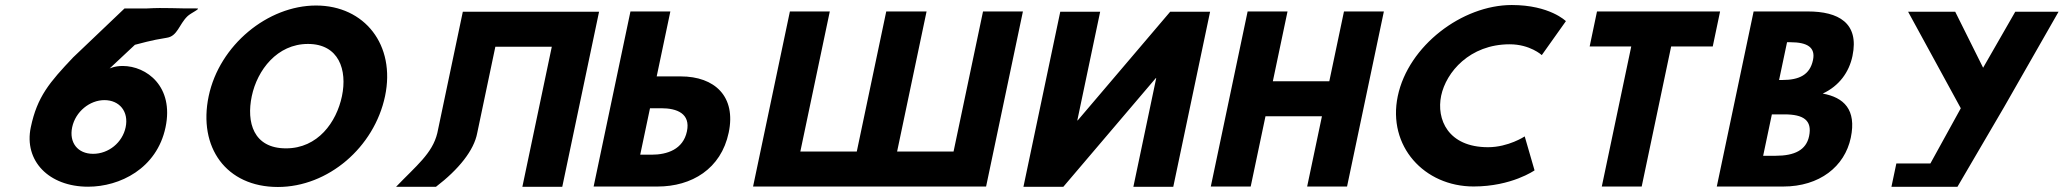

<svg xmlns="http://www.w3.org/2000/svg" viewBox="-20 -749 8265 769"><path d="M730.6 -683.7C744.5 -697.3 786.7 -715.3 768.6 -715.2C691.1 -714.3 640.3 -719.4 568.9 -715.2H478.8L272.6 -518.8C178.6 -419.4 129.2 -362.4 103.3 -239.2C75.1 -104.9 175.6 -1.2 332.9 -1.2C459.5 -1.2 608.2 -73.4 643 -239.2C677.4 -402.4 567.2 -484.8 471.1 -484.8C438.8 -484.8 418.9 -474.6 418.9 -474.6L520.4 -569.6C541.8 -574.7 581.8 -587.4 648.8 -597.9C690.7 -604.4 697.4 -651.4 730.6 -683.7ZM269 -239.2C282.3 -302.1 339.5 -348 398.2 -348C458.5 -348 496.5 -302.1 483.2 -239.2C470.4 -178 415 -132.9 353 -132.9C290.9 -132.9 256.2 -178 269 -239.2Z M815.8 -363.9C772.8 -159.1 885.6 -0.1 1093 -0.1C1294.4 -0.1 1479.1 -159.1 1522.2 -363.9C1565.3 -568.8 1440.4 -726.9 1245.8 -726.9C1052.8 -726.9 858.9 -568.8 815.8 -363.9ZM988.4 -363.9C1010.4 -468.5 1090.2 -573 1213.4 -573C1337.5 -573 1371.6 -468.5 1349.6 -363.9C1327.7 -259.4 1253 -154.8 1125.5 -154.8C994.6 -154.8 966.4 -259.4 988.4 -363.9Z M1891.3 -215.9 1964 -561.9H2190.1L2072.2 -0.9H2232L2379.4 -702.1H2219.6H1993.5H1833.7L1731.5 -215.9C1711.8 -134.3 1647 -85 1566.4 -0.9H1726.2C1817.4 -70.6 1878.5 -147.1 1891.3 -215.9Z M2357.6 -1.9 2505.1 -703.1H2664.9L2610.2 -443H2706.2C2843.1 -443 2929 -362.3 2898.6 -217.8C2868 -72.4 2750.3 -1.9 2613.5 -1.9ZM2583.4 -315.5 2544.2 -129.4H2589.3C2652.2 -129.4 2716.1 -150.6 2731.3 -222.9C2746.4 -294.3 2691.3 -315.5 2628.4 -315.5Z M3411.6 -142.1H3185.5L3303.5 -703.1H3143.7L2996.2 -1.9H3156H3382.1H3383.8H3541.9H3543.6H3769.7H3929.5L4077 -703.1H3917.2L3799.2 -142.1H3573.1L3691.1 -703.1H3689.4H3531.3H3529.6Z M4610.9 -436.1H4609.2L4238.9 -0.9H4079.1L4226.6 -702.1H4386.4L4294.9 -266.9H4296.6L4666.9 -702.1H4826.7L4679.2 -0.9H4519.4Z M5048.5 -283.2H5274.6L5215.4 -1.9H5375.2L5522.7 -703.1H5362.9L5304.1 -423.5H5078L5136.8 -703.1H4977L4829.5 -1.9H4989.3Z M5940 -159.4C5779.3 -159.4 5732.4 -271.6 5752.2 -365.9C5771.9 -459.4 5866 -571.6 6026.6 -571.6C6108.2 -571.6 6155.2 -528.3 6155.2 -528.3L6251.8 -664.3C6251.8 -664.3 6187.2 -728.9 6035.1 -728.9C5836.2 -728.9 5620.8 -565.7 5578.4 -364.2C5536.3 -163.6 5684.2 -2.1 5882.2 -2.1C6034.4 -2.1 6126.2 -66.7 6126.2 -66.7L6086.8 -202.7C6086.8 -202.7 6021.6 -159.4 5940 -159.4Z M6346.9 -562.9H6513.5L6395.5 -1.9H6555.3L6673.3 -562.9H6839.9L6869.3 -703.1H6376.3Z M7003.6 -703.1 6856.1 -1.9H7122.2C7267.5 -1.9 7368.5 -81.8 7392.8 -197.4C7416.5 -310.4 7364.7 -358.9 7280.4 -374.2C7346.3 -404.8 7386 -460 7399.5 -524.6C7427.6 -658.1 7341.9 -703.1 7221.2 -703.1ZM7105.6 -428.6 7137.5 -579.9H7150.2C7219.9 -579.9 7252 -558.6 7241.4 -508.5C7229.1 -449.8 7187.2 -428.6 7118.4 -428.6ZM7041.8 -125.1 7076.7 -290.9H7126.8C7202.5 -290.9 7239.3 -267.9 7225.7 -203.3C7214.1 -148.1 7167.6 -125.1 7092 -125.1Z M7622.3 -702.1 7833.4 -315.4 7711.7 -94.4H7575.3L7555.6 -0.9H7660.2H7820L8007 -320.5L8225 -702.1H8051.6L7922.8 -477.7L7811 -702.1Z"/></svg>

Font: Hussar
Style: BdOblTwo
Weight: 700
Foundry: Cannot Into Space Fonts
Version: Version 2.00